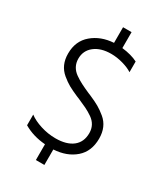

<svg xmlns="http://www.w3.org/2000/svg" viewBox="-216 -874 933 1075"><g transform="rotate(30 251.0 -337.0)"><path d="M255 107H200V5Q121 -1 60 -37V-106Q90 -83 137.5 -68Q185 -53 234 -53Q305 -53 344.5 -84Q384 -115 384 -173Q384 -200 372.5 -221.5Q361 -243 338.5 -258.5Q316 -274 292.5 -285.5Q269 -297 236 -311Q233 -312 231 -313Q229 -314 226 -315Q223 -316 221 -317Q184 -333 160.5 -346Q137 -359 110.5 -381Q84 -403 71 -432.5Q58 -462 58 -500Q58 -581 113.5 -628Q169 -675 251 -680V-781H306V-678Q367 -671 408 -650V-581Q384 -597 345 -608Q306 -619 269 -619Q202 -619 162 -587.5Q122 -556 122 -504Q122 -477 133.5 -455.5Q145 -434 167 -418.5Q189 -403 212.5 -391Q236 -379 268 -365Q279 -361 285 -358Q322 -342 345.5 -328.5Q369 -315 395 -293.5Q421 -272 434 -242Q447 -212 447 -174Q447 -91 393.5 -44.5Q340 2 255 7Z"/></g></svg>

Font: Hind Guntur Light
Style: Regular
Weight: 300
Designer: Manushi Parikh, Hitesh Malaviya
Foundry: Indian Type Foundry
Version: Version 1.002;PS 1.0;hotconv 1.0.86;makeotf.lib2.5.63406; tt